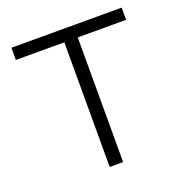

<svg xmlns="http://www.w3.org/2000/svg" viewBox="-128 -827 897 940"><g transform="rotate(-20 320.0 -356.5)"><path d="M285 0V-649.5H32.5V-713H607V-649.5H355V0Z"/></g></svg>

Font: Heraclito Light
Style: Regular
Weight: 300
Designer: Kostas Bartsokas (font) & Cristiano Sobral (main changes)
Foundry: Kostas Bartsokas (font) & Cristiano Sobral (main changes)
Version: Version 1.00;July 8, 2020;FontCreator 13.0.0.2655 64-bit